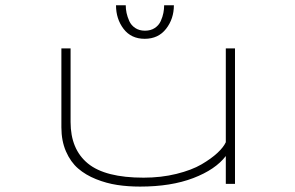

<svg xmlns="http://www.w3.org/2000/svg" viewBox="-20 -680 1090 710"><path d="M623 -660.5Q623 -610.5 594.2 -573.5Q565.5 -536.5 515 -536.5Q465 -536.5 437 -573.2Q409 -610 409 -660.5H445Q445 -646.5 448 -632.2Q451 -618 458 -602.2Q465 -586.5 480 -576.5Q495 -566.5 516 -566.5Q537.5 -566.5 552.5 -576.5Q567.5 -586.5 574.5 -602.2Q581.5 -618 584.2 -632.2Q587 -646.5 587 -660.5ZM498 10Q453.5 10 413.8 4Q374 -2 335.2 -17.5Q296.5 -33 268.8 -57Q241 -81 224 -120Q207 -159 207 -209V-501H241V-229Q241 -128 305 -75.5Q369 -23 511 -23Q576 -23 632.5 -37Q689 -51 725.2 -72.2Q761.5 -93.5 784 -114.5Q806.5 -135.5 815 -154V-501H849V0H815V-103Q777 -53 694.8 -21.5Q612.5 10 498 10Z"/></svg>

Font: League Mono Extended Thin
Style: Regular
Weight: 100
Width: 9
Designer: Tyler Finck
Foundry: The League of Moveable Type / Tyler Finck
Version: Version 2.210